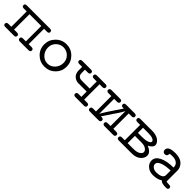

<svg xmlns="http://www.w3.org/2000/svg" viewBox="298 -1572 2710 2710"><g transform="rotate(45 1653.5 -217.0)"><path d="M59.1 -62H117.2V-369.1H60.1Q22 -369.1 22 -399.9Q22 -429.7 57.1 -430.2H522.9Q559.1 -430.2 559.1 -398.9Q559.1 -380.9 543 -372.1Q536.1 -369.1 514.2 -369.1H463.9V-62H522Q559.1 -62 559.1 -31Q559.1 0 522.9 0H350.1Q314 0 314 -30.8Q314 -49.8 329.1 -58.1Q335.9 -62 356.9 -62H408.2V-369.1H172.9V-62H230Q268.1 -62 268.1 -31Q268.1 0 231 0H58.1Q22 0 22 -31Q22 -62 59.1 -62Z M620.6 -215.8Q620.6 -307.6 686 -373.8Q751.5 -439.9 844.5 -439.9Q937.5 -439.9 1002.9 -374Q1068.4 -308.1 1068.4 -215.8Q1068.4 -123 1002.9 -58.6Q937.5 5.9 844.5 5.9Q751.5 5.9 686 -58.6Q620.6 -123 620.6 -215.8ZM689.5 -223.1Q689.5 -154.3 734.4 -104.7Q779.3 -55.2 844.7 -55.2Q908.7 -55.2 954.1 -104.5Q999.5 -153.8 999.5 -223.1Q999.5 -289.1 953.6 -334Q907.7 -378.9 844.7 -378.9Q781.7 -378.9 735.6 -334Q689.5 -289.1 689.5 -223.1Z M1129.4 -398.9Q1129.4 -429.7 1166.5 -430.2H1339.4Q1375.5 -430.2 1375.5 -399.9Q1375.5 -369.1 1338.4 -369.1H1280.3V-305.2Q1280.3 -228 1357.4 -228H1515.6V-369.1H1458.5Q1420.4 -369.1 1420.4 -398.9Q1420.4 -429.7 1457.5 -430.2H1630.4Q1666.5 -430.2 1666.5 -399.9Q1666.5 -369.1 1629.4 -369.1H1571.3V-62H1629.4Q1666.5 -62 1666.5 -31Q1666.5 0 1630.4 0H1457.5Q1421.4 0 1421.4 -30.8Q1421.4 -49.8 1436.5 -58.1Q1443.4 -62 1464.4 -62H1515.6V-168H1362.3Q1361.3 -168 1359.4 -167.5Q1357.4 -167 1356.4 -167Q1300.3 -167 1262 -202.4Q1223.6 -237.8 1223.6 -305.2Q1223.6 -306.2 1224.1 -309.1Q1224.6 -312 1224.6 -314V-369.1H1167.5Q1129.4 -369.1 1129.4 -398.9Z M1711.9 -30.8Q1711.9 -48.8 1728 -58.1Q1734.9 -62 1755.9 -62H1807.1V-369.1H1750Q1711.9 -369.1 1711.9 -398.9Q1711.9 -429.7 1749 -430.2H1921.9Q1958 -430.2 1958 -399.9Q1958 -369.1 1920.9 -369.1H1862.8V-109.9L1863.8 -69.8Q1878.9 -109.9 2056.2 -369.1H2039.1Q2002.9 -369.1 2002.9 -399.9Q2002.9 -429.7 2040 -430.2H2212.9Q2249 -430.2 2249 -398.9Q2249 -380.9 2232.9 -372.1Q2228 -369.1 2205.1 -369.1H2153.8V-62H2211.9Q2249 -62 2249 -31Q2249 0 2212.9 0H2040Q2003.9 0 2003.9 -30.8Q2003.9 -49.8 2019 -58.1Q2025.9 -62 2046.9 -62H2098.1V-319.8L2097.2 -359.9Q2083 -321.8 1904.8 -62H1921.9Q1958 -62 1958 -31Q1958 0 1919.9 0H1748Q1711.9 0 1711.9 -30.8Z M2325.7 -62H2382.3V-369.1H2325.7Q2288.6 -369.1 2288.6 -398.9Q2288.6 -429.7 2323.2 -430.2H2524.4Q2528.3 -430.2 2536.9 -430.7Q2545.4 -431.2 2549.3 -431.2Q2643.6 -431.2 2690.4 -395.5Q2737.3 -359.9 2737.3 -318.8Q2737.3 -272.9 2665.5 -237.8Q2761.7 -197.8 2761.2 -132.8Q2761.2 -83 2714.4 -41.5Q2667.5 0 2583.5 0H2323.2Q2288.6 0 2288.6 -31Q2288.6 -62 2325.7 -62ZM2439.5 -62H2552.2Q2622.1 -62 2656.7 -84.5Q2691.4 -106.9 2691.4 -134Q2691.4 -161.1 2660.4 -184.1Q2629.4 -207 2565.4 -207H2439.5ZM2439.5 -267.1H2521.5Q2586.4 -267.1 2627 -281.5Q2667.5 -295.9 2667.5 -318.8Q2667.5 -341.8 2635 -355.5Q2602.5 -369.1 2553.2 -369.1H2439.5Z M2850.6 -127.9Q2850.6 -195.8 2928 -235.4Q3005.4 -274.9 3141.6 -276.9Q3141.6 -327.6 3108.4 -353.3Q3075.2 -378.9 3018.6 -378.9Q2993.7 -378.9 2981.4 -377.9Q2969.2 -377 2966.8 -375Q2964.4 -373 2964.4 -367.2Q2963.4 -343.3 2950 -332Q2936.5 -320.8 2920.4 -320.8Q2901.4 -320.8 2888.4 -333Q2875.5 -345.2 2875.5 -367.2Q2875.5 -440.4 3017.6 -439.9Q3113.8 -439.9 3162.1 -393.6Q3210.4 -347.2 3210.4 -285.2V-68.8Q3228.5 -61 3266.6 -61Q3306.6 -61 3306.2 -30.8Q3306.2 -15.6 3298.8 -8.8Q3291.5 -2 3283 -1Q3274.4 0 3257.3 0Q3174.3 0 3152.3 -32.2Q3097.2 5.9 3010.3 5.9Q2940.4 5.9 2895.5 -33.4Q2850.6 -72.8 2850.6 -127.9ZM2919.4 -127.9Q2919.4 -98.1 2946.8 -76.7Q2974.1 -55.2 3018.6 -55.2Q3067.4 -55.2 3102.5 -70.8Q3120.6 -78.6 3129.4 -90.8Q3138.2 -103 3139.9 -111.1Q3141.6 -119.1 3141.6 -133.8V-217.8Q3030.8 -213.9 2975.1 -189Q2919.4 -164.1 2919.4 -127.9Z"/></g></svg>

Font: CMU Typewriter Text Variable Width
Style: Medium
Weight: 500
Version: Version 0.7.0